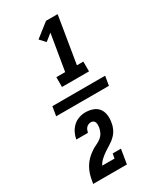

<svg xmlns="http://www.w3.org/2000/svg" viewBox="-249 -934 998 1188"><g transform="rotate(-30 250.0 -340.0)"><path d="M178 -446V-516H241L284 -773L235 -734L199 -773L297 -850H380L325 -516H371V-446ZM286 170H45Q48 152 51.5 135Q55 118 60.5 101Q66 84 75 67.5Q84 51 95.5 36.5Q107 22 121 10Q135 -2 150.5 -12.5Q166 -23 183 -30.5Q200 -38 215 -49.5Q230 -61 239 -77Q248 -93 251 -111Q251 -112 251 -112.5Q251 -113 252 -114Q253 -123 253 -132.5Q253 -142 250.5 -150Q248 -158 240.5 -163Q233 -168 224 -168Q215 -168 206 -164.5Q197 -161 190.5 -154Q184 -147 180.5 -138Q177 -129 175 -120H92Q96 -144 107 -166Q118 -188 136 -205Q154 -222 177.5 -230Q201 -238 224 -238Q251 -238 276 -229.5Q301 -221 316 -201.5Q331 -182 334.5 -155.5Q338 -129 333 -102Q330 -80 320 -59Q310 -38 293.5 -21Q277 -4 256.5 8.5Q236 21 216.5 34Q197 47 179 63Q161 79 150 100H238L244 67H303ZM56 -307 67 -373H444L433 -307Z"/></g></svg>

Font: Iosevka Slab Extrabold
Style: Italic
Weight: 800
Italic angle: -9°
Monospace: yes
Designer: Belleve Invis
Foundry: Belleve Invis
Version: Version 11.1.0; ttfautohint (v1.8.3)